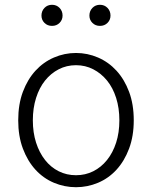

<svg xmlns="http://www.w3.org/2000/svg" viewBox="-20 -768 634 801"><path d="M297 13Q249 13 205 -5.5Q161 -24 128 -60Q95 -96 75.5 -148Q56 -200 56 -266Q56 -333 75.5 -385Q95 -437 128 -473Q161 -509 205 -528Q249 -547 297 -547Q345 -547 389 -528Q433 -509 466 -473Q499 -437 518.5 -385Q538 -333 538 -266Q538 -200 518.5 -148Q499 -96 466 -60Q433 -24 389 -5.5Q345 13 297 13ZM297 -37Q336 -37 369 -53.5Q402 -70 426.5 -100.5Q451 -131 464.5 -173Q478 -215 478 -266Q478 -317 464.5 -359.5Q451 -402 426.5 -432Q402 -462 369 -479Q336 -496 297 -496Q258 -496 225 -479Q192 -462 168 -432Q144 -402 130.5 -359.5Q117 -317 117 -266Q117 -215 130.5 -173Q144 -131 168 -100.5Q192 -70 225 -53.5Q258 -37 297 -37ZM197 -660Q178 -660 165.5 -672.5Q153 -685 153 -703Q153 -722 165.5 -735Q178 -748 197 -748Q216 -748 228.5 -735Q241 -722 241 -703Q241 -685 228.5 -672.5Q216 -660 197 -660ZM397 -660Q378 -660 365.5 -672.5Q353 -685 353 -703Q353 -722 365.5 -735Q378 -748 397 -748Q416 -748 428.5 -735Q441 -722 441 -703Q441 -685 428.5 -672.5Q416 -660 397 -660Z"/></svg>

Font: Kinto Sans Light
Style: Regular
Weight: 300
Designer: Authors: Ryoko NISHIZUKA  (kana & ideographs); Paul D. Hunt (Latin, Greek & Cyrillic); Wenlong ZHANG  (bopomofo); Sandol
Foundry: Adobe Systems Incorporated, ookami Inc.
Version: Version 0.001